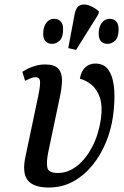

<svg xmlns="http://www.w3.org/2000/svg" viewBox="-20 -828 555 858"><path d="M198 10Q129 10 103.5 -23Q78 -56 94 -129L151 -400Q160 -443 159 -463Q158 -483 138 -483Q129 -483 117.5 -478.5Q106 -474 92 -467L80 -507Q103 -522 129 -531Q155 -540 181 -540Q223 -540 240 -521.5Q257 -503 257 -471Q257 -439 248 -397L195 -145Q187 -104 191.5 -79.5Q196 -55 238 -55Q285 -55 325 -87Q365 -119 393 -173.5Q421 -228 431 -297Q439 -355 426 -392.5Q413 -430 388 -450Q363 -470 337 -476Q342 -509 360.5 -526.5Q379 -544 406 -544Q447 -544 467 -512Q487 -480 490.5 -426.5Q494 -373 485 -309Q477 -249 453.5 -192Q430 -135 393 -89.5Q356 -44 307 -17Q258 10 198 10ZM320 -605 285 -613 314 -767Q320 -797 338 -804.5Q356 -812 379 -803.5Q402 -795 422 -777L420 -765ZM462 -632Q421 -632 421 -678Q421 -707 434.5 -725.5Q448 -744 470 -744Q488 -744 499 -732.5Q510 -721 510 -698Q510 -661 494.5 -646.5Q479 -632 462 -632ZM214 -632Q173 -632 173 -678Q173 -707 186.5 -725.5Q200 -744 222 -744Q240 -744 251 -732.5Q262 -721 262 -698Q262 -661 246.5 -646.5Q231 -632 214 -632Z"/></svg>

Font: Noto Serif ExtraCondensed Medium
Style: Italic
Weight: 500
Width: 2
Italic angle: -12°
Designer: Monotype Design Team
Foundry: Monotype Imaging Inc.
Version: Version 2.013; ttfautohint (v1.8.4.7-5d5b)